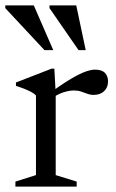

<svg xmlns="http://www.w3.org/2000/svg" viewBox="-32 -690 430 710"><path d="M319 -432.5Q344.5 -432.5 356 -420.5Q367.5 -408.5 367.5 -389Q367.5 -366.5 353 -352.8Q338.5 -339 313 -339Q302 -339 291 -343.2Q280 -347.5 267.8 -351.5Q255.5 -355.5 241 -355.5Q229.5 -355.5 215.5 -352.2Q201.5 -349 188 -343Q174.5 -337 164.5 -329L153.5 -346.5Q183 -368.5 207.8 -384.5Q232.5 -400.5 253 -411.2Q273.5 -422 290 -427.2Q306.5 -432.5 319 -432.5ZM174 -344.5V-42.5L251.5 -18.5V0H25V-18.5L101 -42.5V-337Q94.5 -344 84.2 -349.5Q74 -355 59.8 -360.8Q45.5 -366.5 27 -372.5V-385L158.5 -436H169ZM165 -504.5H132.5L-12.5 -660V-670H93ZM285 -504.5H258.5L151 -660V-670H250Z"/></svg>

Font: Newsreader 16pt
Style: Regular
Weight: 400
Designer: Hugues Gentile
Foundry: Production Type
Version: Version 1.003